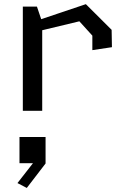

<svg xmlns="http://www.w3.org/2000/svg" viewBox="-20 -546 660 946"><path d="M92.5 0H188V-397L371 -441L435 -370.5V-299L531.5 -313.5L530 -399L403 -525.5L183 -451.5L162 -513.5H92.5ZM76 258H142.5L66 356L112 380L204.5 259.5V129H76Z"/></svg>

Font: FontWithASyntaxHighlighterNightOwl
Style: Regular
Weight: 400
Designer: Riley Cran & the Lettermatic Team
Foundry: Lettermatic
Version: Version 1.000 (FontWithASyntaxHighlighterNightOwl)